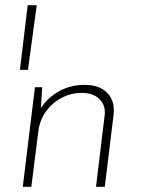

<svg xmlns="http://www.w3.org/2000/svg" viewBox="-20 -722 640 742"><path d="M122 -702Q114 -639 105 -577Q96 -515 88 -452H57L87 -702ZM143 -385 137 -283 130 -291Q155 -337 201.5 -365.5Q248 -394 307 -394Q365 -394 395 -362.5Q425 -331 419 -279L385 0H351L384 -273Q390 -312 366 -337.5Q342 -363 296 -363Q254 -363 217.5 -343.5Q181 -324 157 -290.5Q133 -257 128 -213L101 0H68L115 -385Z"/></svg>

Font: Josefin Sans ExtraLight
Style: Italic
Weight: 250
Italic angle: -7°
Designer: Santiago Orozco
Foundry: Typemade
Version: Version 2.000